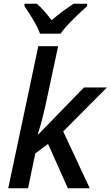

<svg xmlns="http://www.w3.org/2000/svg" viewBox="-20 -1007 592 1027"><path d="M194 -827H304C334 -872 410 -942 446 -974V-987H374C337 -963 297 -934 256 -899C231 -932 202 -966 177 -987H111V-974C137 -935 176 -877 194 -827ZM24 0H130L169 -187L237 -237L343 0H460L318 -304L552 -539H429L185 -288H182C188 -308 206 -362 224 -447L291 -760H185Z"/></svg>

Font: Noto Sans Medium
Style: Italic
Weight: 500
Italic angle: -12°
Designer: Monotype Design Team
Foundry: Monotype Imaging Inc.
Version: Version 2.013